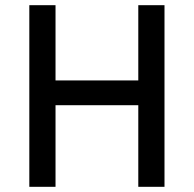

<svg xmlns="http://www.w3.org/2000/svg" viewBox="-20 -720 747 740"><path d="M93 0V-700H194V-410H513V-700H614V0H513V-314.5H194V0Z"/></svg>

Font: Overpass Medium
Style: Regular
Weight: 500
Designer: Delve Withrington, Dave Bailey, Thomas Jockin
Foundry: Delve Fonts LLC
Version: Version 4.000